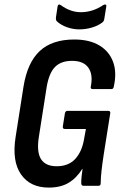

<svg xmlns="http://www.w3.org/2000/svg" viewBox="-20 -842 553 870"><path d="M200.6 8Q117 8 75.3 -51.7Q33.5 -111.5 50.7 -221.2L86.5 -449.4Q104.1 -558.7 160.1 -610.8Q216 -663 316.5 -663Q385.4 -663 430.3 -636.1Q475.1 -609.2 492.6 -561.2Q510.1 -513.2 495.5 -449.3Q494.5 -438.3 483.9 -438.3H400.4Q388.5 -438.3 391.5 -450.3Q402.3 -504 380.5 -535.2Q358.6 -566.3 306.5 -566.3Q256 -566.3 228.7 -538Q201.4 -509.7 191.1 -445L156.3 -223.2Q145.1 -154.4 165.5 -121.5Q185.9 -88.7 236.8 -88.7Q290.7 -88.7 321.3 -122.2Q351.8 -155.6 361.2 -213.2L369.3 -257.5H274.1Q262.9 -257.5 264.7 -269.5L274.1 -328.3Q276.1 -339.7 286.1 -339.7H469.5Q481.9 -339.7 479.5 -328.3L450.5 -145.4Q443.3 -98.7 439.9 -67.3Q436.5 -36 436.3 -11.4Q436.3 0 425.3 0H359.1Q348.2 0 348.2 -11.4Q347.8 -24.2 349.6 -41.1Q351.4 -58 354 -76.4H352.6Q326.8 -35.2 290.8 -13.6Q254.8 8 200.6 8ZM338.9 -708.9Q311.7 -708.9 284.6 -718.3Q257.6 -727.6 239 -744.2Q231.8 -749.8 233.6 -764L240.9 -812.7Q241.9 -819.5 246.5 -821Q251.1 -822.5 256.5 -818.1Q275.3 -803.9 298.6 -795.3Q321.9 -786.7 346.2 -786.7Q400 -786.7 448 -819.1Q453.8 -822.9 458.4 -821Q463 -819.1 461.6 -812.9L452.6 -756.8Q451.2 -745.8 443.4 -740Q424.6 -725.5 396.5 -717.2Q368.5 -708.9 338.9 -708.9Z"/></svg>

Font: Sofia Sans Condensed
Style: Italic
Weight: 400
Italic angle: -9°
Designer: Botio Nikoltchev, Ani Petrova
Foundry: lettersoup
Version: Version 4.101